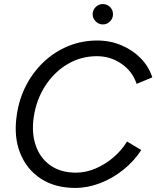

<svg xmlns="http://www.w3.org/2000/svg" viewBox="-20 -911 768 943"><path d="M350 12Q250 12 180.5 -33.5Q111 -79 79 -159Q47 -239 62 -343Q73 -423 107.5 -490Q142 -557 195 -607Q248 -657 315 -684.5Q382 -712 458 -712Q521 -712 576.5 -688.5Q632 -665 671.5 -624.5Q711 -584 728 -531L651 -499Q631 -560 577 -597.5Q523 -635 456 -635Q378 -635 312.5 -596.5Q247 -558 203 -490.5Q159 -423 146 -338Q134 -257 156 -195Q178 -133 228.5 -98Q279 -63 353 -63Q401 -63 448.5 -83Q496 -103 536.5 -137.5Q577 -172 604 -216L674 -174Q638 -119 585.5 -77Q533 -35 472 -11.5Q411 12 350 12ZM485 -791Q465 -791 450 -806Q435 -821 435 -841Q435 -862 450 -876.5Q465 -891 485 -891Q506 -891 520.5 -876.5Q535 -862 535 -841Q535 -821 520.5 -806Q506 -791 485 -791Z"/></svg>

Font: Figtree
Style: Italic
Weight: 400
Italic angle: -9.5°
Foundry: Erik Kennedy
Version: Version 2.001; ttfautohint (v1.8.4.7-5d5b);gftools[0.9.27]